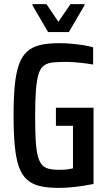

<svg xmlns="http://www.w3.org/2000/svg" viewBox="-20 -906 525 934"><path d="M265 8Q211 8 173.5 -1Q136 -10 111 -32.5Q86 -55 72 -94.5Q58 -134 52 -195.5Q46 -257 46 -344Q46 -431 52 -492Q58 -553 72.5 -593Q87 -633 112 -655.5Q137 -678 175.5 -687Q214 -696 269 -696Q295 -696 325 -693.5Q355 -691 383.5 -686.5Q412 -682 433 -676V-592Q405 -597 381.5 -599.5Q358 -602 339 -603.5Q320 -605 305 -605Q266 -605 239 -602.5Q212 -600 194.5 -587.5Q177 -575 168 -547Q159 -519 155 -470Q151 -421 151 -344Q151 -275 153.5 -227.5Q156 -180 163 -151Q170 -122 182.5 -106.5Q195 -91 215.5 -85.5Q236 -80 266 -80Q278 -80 289.5 -80.5Q301 -81 312.5 -83Q324 -85 335 -87V-294H252V-382H435V-11Q410 -6 380.5 -1.5Q351 3 321.5 5.5Q292 8 265 8ZM214 -750 138 -880V-886H206L264 -800L323 -886H391V-880L315 -750Z"/></svg>

Font: Saira Condensed SemiBold
Style: Regular
Weight: 600
Width: 3
Designer: Hector Gatti with collaboration of the Omnibus-Type team
Foundry: Omnibus-Type
Version: Version 1.100